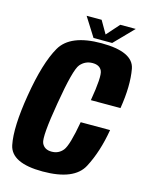

<svg xmlns="http://www.w3.org/2000/svg" viewBox="-119 -868 730 945"><g transform="rotate(15 246.0 -395.0)"><path d="M191.5 3.6Q352 3.6 396.5 -80.6Q440.9 -164.9 460.1 -279.2H310.3Q288.6 -156.6 266.7 -129.3Q244.8 -102.1 209 -102.1Q171.6 -102.1 158.6 -132Q145.5 -161.8 175.9 -339.7Q205.8 -518.7 230.4 -547.2Q254.9 -575.6 292.1 -575.6Q328.4 -575.6 340.2 -549.4Q352.1 -523.2 330.6 -397H481.5Q500.7 -515.7 485.6 -598.5Q470.5 -681.3 309 -681.3Q150.9 -681.3 102 -596.5Q53.2 -511.6 24.6 -339.7Q-3.7 -170 14 -83.2Q31.6 3.6 191.5 3.6ZM264 -696H359.1L453.3 -792.8H374.4L316.9 -728L279.4 -792.8H202.9Z"/></g></svg>

Font: Anybody Thin Condensed
Style: Italic
Weight: 100
Width: 3
Italic angle: -10°
Version: Version 1.113;gftools[0.9.25]